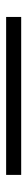

<svg xmlns="http://www.w3.org/2000/svg" viewBox="262 -250 92 657"><g transform="rotate(90 308.5 78.0)"><path d="M38.5 103.5V52H579V103.5Z"/></g></svg>

Font: Anek Latin Expanded Light
Style: Regular
Weight: 300
Width: 7
Designer: Yesha Goshar
Foundry: Ek Type
Version: Version 1.003